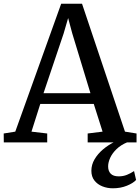

<svg xmlns="http://www.w3.org/2000/svg" viewBox="-28 -769 758 1037"><path d="M54.5 -58 302.5 -749H415L647 -58L709.5 -48V0H445.5V-48L526 -58L478.5 -207.5H189.5L142 -58L227 -48V0H-7.5L-8 -48ZM460.5 -265.5 362 -589.5 340 -671.5 315.5 -587.5 207 -265.5ZM581.5 248Q551.5 248 525 237.5Q498.5 227 482 206Q465.5 185 465.5 153.5Q465.5 120.5 482.8 91.2Q500 62 528 38.2Q556 14.5 587.5 -1L618.5 -5L660.5 -1Q625 13.5 601.8 36Q578.5 58.5 567.2 83.2Q556 108 556 129.5Q556 155 570 169.2Q584 183.5 613 183.5Q637.5 183.5 657.8 175.2Q678 167 696 155L707 203Q691 220.5 657 234.2Q623 248 581.5 248Z"/></svg>

Font: Merriweather 24pt
Style: Regular
Weight: 400
Designer: Eben Sorkin
Foundry: Eben Sorkin
Version: Version 2.100